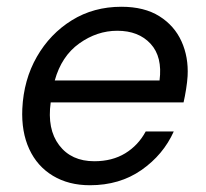

<svg xmlns="http://www.w3.org/2000/svg" viewBox="-20 -536 610 568"><path d="M246 12Q183 12 136.5 -16Q90 -44 66.5 -95Q43 -146 46 -214Q50 -300 89 -368Q128 -436 192.5 -476Q257 -516 339 -516Q407 -516 451.5 -488Q496 -460 517 -413.5Q538 -367 535 -311Q534 -294 530.5 -272Q527 -250 523 -233H130Q119 -154 155 -106.5Q191 -59 259 -59Q312 -59 350.5 -82.5Q389 -106 411 -147H494Q463 -78 398.5 -33Q334 12 246 12ZM327 -445Q267 -445 214.5 -407.5Q162 -370 142 -298H452Q461 -368 425.5 -406.5Q390 -445 327 -445Z"/></svg>

Font: DM Sans Italic
Style: Regular
Weight: 400
Italic angle: -10°
Designer: Colophon Foundry, Jonny Pinhorn
Foundry: Colophon Foundry
Version: Version 4.004; ttfautohint (v1.8.4.7-5d5b)